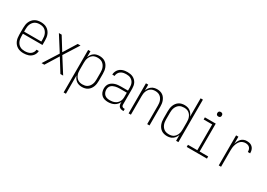

<svg xmlns="http://www.w3.org/2000/svg" viewBox="3 -1699 3994 2877"><g transform="rotate(30 2000.0 -260.0)"><path d="M251 8Q224 8 198 2.5Q172 -3 148.5 -16.5Q125 -30 107.5 -50.5Q90 -71 79.5 -95.5Q69 -120 65 -146.5Q61 -173 61 -200V-320Q61 -347 65 -373.5Q69 -400 79.5 -424.5Q90 -449 107.5 -469.5Q125 -490 148 -503.5Q171 -517 197 -522.5Q223 -528 250 -528Q277 -528 303 -522.5Q329 -517 352 -503.5Q375 -490 392.5 -469.5Q410 -449 420.5 -424.5Q431 -400 435 -373.5Q439 -347 439 -320V-242H101V-200Q101 -178 104 -156.5Q107 -135 115 -115Q123 -95 136.5 -78Q150 -61 168.5 -49.5Q187 -38 208.5 -33.5Q230 -29 251 -29Q276 -29 301.5 -34Q327 -39 348 -52.5Q369 -66 382.5 -88.5Q396 -111 397 -136H437Q436 -114 428.5 -93Q421 -72 407.5 -55Q394 -38 376 -25Q358 -12 337.5 -5Q317 2 295 5Q273 8 251 8ZM101 -278H399V-320Q399 -342 396 -363Q393 -384 385 -404Q377 -424 363.5 -441.5Q350 -459 332 -470.5Q314 -482 293 -486.5Q272 -491 250 -491Q228 -491 207 -486.5Q186 -482 168 -470.5Q150 -459 136.5 -441.5Q123 -424 115 -404Q107 -384 104 -363Q101 -342 101 -320Z M563 0 728 -260 563 -520H611L750 -296L889 -520H937L772 -260L937 0H889L750 -224L611 0Z M1069 215V-520H1109V-418Q1118 -442 1132.5 -463.5Q1147 -485 1167.5 -500Q1188 -515 1213 -521.5Q1238 -528 1264 -528Q1289 -528 1314.5 -522Q1340 -516 1361.5 -501.5Q1383 -487 1398.5 -466Q1414 -445 1423 -421Q1432 -397 1435.5 -371.5Q1439 -346 1439 -320V-200Q1439 -174 1435.5 -148.5Q1432 -123 1423 -99Q1414 -75 1398.5 -54Q1383 -33 1361.5 -18.5Q1340 -4 1314.5 2Q1289 8 1264 8Q1238 8 1213 1.5Q1188 -5 1167.5 -20Q1147 -35 1132.5 -56.5Q1118 -78 1109 -102V215ZM1251 -29Q1272 -29 1293.5 -33.5Q1315 -38 1333 -50Q1351 -62 1364 -79Q1377 -96 1385 -116Q1393 -136 1396 -157.5Q1399 -179 1399 -200V-320Q1399 -341 1396 -362.5Q1393 -384 1385 -404Q1377 -424 1364 -441Q1351 -458 1333 -470Q1315 -482 1293.5 -486.5Q1272 -491 1251 -491Q1230 -491 1209 -486Q1188 -481 1171 -469Q1154 -457 1141.5 -440Q1129 -423 1121.5 -403Q1114 -383 1111.5 -362Q1109 -341 1109 -320V-200Q1109 -179 1111.5 -158Q1114 -137 1121.5 -117Q1129 -97 1141.5 -80Q1154 -63 1171 -51Q1188 -39 1209 -34Q1230 -29 1251 -29Z M1714 8Q1684 8 1654.5 0Q1625 -8 1603 -29Q1581 -50 1571 -79Q1561 -108 1561 -138Q1561 -163 1568 -186.5Q1575 -210 1590.5 -228.5Q1606 -247 1627.5 -259.5Q1649 -272 1672 -279Q1695 -286 1719.5 -288.5Q1744 -291 1768 -291H1891V-348Q1891 -367 1887.5 -386Q1884 -405 1875.5 -422.5Q1867 -440 1853.5 -453.5Q1840 -467 1823 -476Q1806 -485 1787 -488Q1768 -491 1748 -491Q1723 -491 1698 -486Q1673 -481 1652.5 -466.5Q1632 -452 1619.5 -429Q1607 -406 1607 -381H1567Q1567 -403 1574 -424Q1581 -445 1593.5 -463Q1606 -481 1624 -494Q1642 -507 1662.5 -514.5Q1683 -522 1704.5 -525Q1726 -528 1748 -528Q1773 -528 1797 -524Q1821 -520 1843 -509Q1865 -498 1882.5 -481Q1900 -464 1911 -442.5Q1922 -421 1926.5 -396.5Q1931 -372 1931 -348V-71Q1931 -63 1933.5 -54.5Q1936 -46 1942 -40Q1948 -34 1956.5 -31.5Q1965 -29 1973 -29H1986V8H1973Q1957 8 1941 3.5Q1925 -1 1913 -12Q1901 -23 1896 -39Q1891 -55 1891 -71V-96Q1881 -71 1862.5 -50Q1844 -29 1820 -16Q1796 -3 1769 2.5Q1742 8 1714 8ZM1727 -29Q1748 -29 1769 -32.5Q1790 -36 1809.5 -44.5Q1829 -53 1845 -67Q1861 -81 1871.5 -99Q1882 -117 1886.5 -138Q1891 -159 1891 -180V-255H1768Q1749 -255 1730 -253Q1711 -251 1693 -246.5Q1675 -242 1657.5 -233.5Q1640 -225 1626.5 -211.5Q1613 -198 1607 -179.5Q1601 -161 1601 -142Q1601 -118 1610 -95Q1619 -72 1637 -56Q1655 -40 1679 -34.5Q1703 -29 1727 -29Z M2069 0V-520H2109V-418Q2117 -442 2131.5 -463.5Q2146 -485 2166.5 -500Q2187 -515 2212 -521.5Q2237 -528 2263 -528Q2288 -528 2313 -521.5Q2338 -515 2358.5 -500.5Q2379 -486 2393.5 -464.5Q2408 -443 2416.5 -419.5Q2425 -396 2428 -370.5Q2431 -345 2431 -320V0H2391V-320Q2391 -341 2388.5 -362Q2386 -383 2378.5 -402.5Q2371 -422 2359 -439.5Q2347 -457 2329.5 -469Q2312 -481 2291.5 -486Q2271 -491 2250 -491Q2229 -491 2208.5 -486Q2188 -481 2170.5 -469Q2153 -457 2141 -439.5Q2129 -422 2121.5 -402.5Q2114 -383 2111.5 -362Q2109 -341 2109 -320V0Z M2736 8Q2711 8 2685.5 2Q2660 -4 2638.5 -18.5Q2617 -33 2601.5 -54Q2586 -75 2577 -99Q2568 -123 2564.5 -148.5Q2561 -174 2561 -200V-320Q2561 -346 2564.5 -371.5Q2568 -397 2577 -421Q2586 -445 2601.5 -466Q2617 -487 2638.5 -501.5Q2660 -516 2685.5 -522Q2711 -528 2736 -528Q2762 -528 2787 -521.5Q2812 -515 2832.5 -500Q2853 -485 2867.5 -463.5Q2882 -442 2891 -418V-735H2931V0H2891V-102Q2882 -78 2867.5 -56.5Q2853 -35 2832.5 -20Q2812 -5 2787 1.5Q2762 8 2736 8ZM2749 -29Q2770 -29 2791 -34Q2812 -39 2829 -51Q2846 -63 2858.5 -80Q2871 -97 2878.5 -117Q2886 -137 2888.5 -158Q2891 -179 2891 -200V-320Q2891 -341 2888.5 -362Q2886 -383 2878.5 -403Q2871 -423 2858.5 -440Q2846 -457 2829 -469Q2812 -481 2791 -486Q2770 -491 2749 -491Q2728 -491 2706.5 -486.5Q2685 -482 2667 -470Q2649 -458 2636 -441Q2623 -424 2615 -404Q2607 -384 2604 -362.5Q2601 -341 2601 -320V-200Q2601 -179 2604 -157.5Q2607 -136 2615 -116Q2623 -96 2636 -79Q2649 -62 2667 -50Q2685 -38 2706.5 -33.5Q2728 -29 2749 -29Z M3075 0V-37H3237V-483H3089V-520H3277V-37H3425V0ZM3257 -631Q3249 -631 3241.5 -633Q3234 -635 3228 -641Q3222 -647 3220 -654.5Q3218 -662 3218 -670Q3218 -678 3220 -685.5Q3222 -693 3228 -699Q3234 -705 3241.5 -707Q3249 -709 3257 -709Q3265 -709 3272.5 -707Q3280 -705 3286 -699Q3292 -693 3294 -685.5Q3296 -678 3296 -670Q3296 -662 3294 -654.5Q3292 -647 3286 -641Q3280 -635 3272.5 -633Q3265 -631 3257 -631Z M3629 0V-520H3669V-398Q3676 -423 3688 -447Q3700 -471 3718 -490Q3736 -509 3761 -518.5Q3786 -528 3813 -528Q3831 -528 3849 -525Q3867 -522 3883 -514Q3899 -506 3912 -492.5Q3925 -479 3932.5 -462.5Q3940 -446 3943 -428Q3946 -410 3946 -392H3906Q3906 -411 3901 -430.5Q3896 -450 3883 -464.5Q3870 -479 3851 -485Q3832 -491 3813 -491Q3788 -491 3765 -482.5Q3742 -474 3725 -457Q3708 -440 3697 -417.5Q3686 -395 3679.5 -371.5Q3673 -348 3671 -324Q3669 -300 3669 -276V0Z"/></g></svg>

Font: Iosevka SS18 Extralight
Style: Regular
Weight: 200
Monospace: yes
Designer: Belleve Invis
Foundry: Belleve Invis
Version: Version 25.1.1; ttfautohint (v1.8.4)